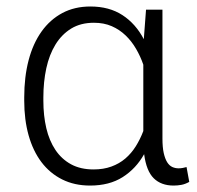

<svg xmlns="http://www.w3.org/2000/svg" viewBox="-20 -558 603 588"><path d="M477.5 -528.3V-133.8Q477.5 -106.9 481.4 -89.4Q485.4 -71.8 491.9 -61.3Q498.5 -50.8 507.6 -46.6Q516.6 -42.5 526.9 -42.5Q533.7 -42.5 539.8 -43.7Q545.9 -44.9 551.3 -46.4L559.6 -1Q547.4 5.9 535.6 8.1Q523.9 10.3 511.7 10.3Q473.6 10.3 450.9 -12Q428.2 -34.2 421.4 -85.9Q396.5 -41.5 355.7 -15.6Q314.9 10.3 255.9 10.3Q208 10.3 170.4 -8.5Q132.8 -27.3 106.9 -61.5Q81.1 -95.7 67.6 -143.6Q54.2 -191.4 54.2 -249.5V-259.8Q54.2 -322.3 67.6 -373.5Q81.1 -424.8 107.2 -461.4Q133.3 -498 170.9 -518.1Q208.5 -538.1 256.8 -538.1Q314.5 -538.1 355 -511.7Q395.5 -485.4 420.4 -438L427.2 -528.3ZM112.8 -249.5Q112.8 -204.1 121.8 -165.5Q130.9 -127 149.7 -98.9Q168.5 -70.8 197.5 -54.9Q226.6 -39.1 266.6 -39.1Q296.9 -39.1 321 -47.9Q345.2 -56.6 363.8 -72.5Q382.3 -88.4 395.8 -109.9Q409.2 -131.3 418.9 -156.7V-359.9Q410.2 -385.3 396.7 -408.4Q383.3 -431.6 364.7 -449.5Q346.2 -467.3 322.3 -477.8Q298.3 -488.3 267.6 -488.3Q227.1 -488.3 198 -470.5Q168.9 -452.6 149.9 -421.6Q130.9 -390.6 121.8 -348.9Q112.8 -307.1 112.8 -259.8Z"/></svg>

Font: Melbourne
Style: Light
Weight: 300
Designer: Google
Version: Version 2.000980; 2014